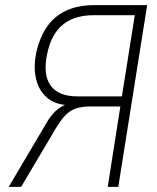

<svg xmlns="http://www.w3.org/2000/svg" viewBox="-20 -725 609 745"><path d="M14 0 158 -244Q180 -283 205 -302Q230 -321 253 -323L256 -324L244 -317Q194 -319 162.5 -346Q131 -373 120 -418.5Q109 -464 121 -522Q135 -583 164 -623.5Q193 -664 238.5 -684.5Q284 -705 344 -705H551L439 0H398L447 -312H332Q299 -312 275.5 -304.5Q252 -297 233.5 -277.5Q215 -258 196 -226L62 0ZM281 -351H453L503 -666H344Q269 -666 224 -629.5Q179 -593 163 -516Q146 -435 176.5 -393Q207 -351 281 -351Z"/></svg>

Font: Nunito Sans 10pt Condensed ExtraLight
Style: Italic
Weight: 250
Width: 3
Italic angle: -9°
Designer: Vernon Adams
Foundry: Vernon Adams
Version: Version 3.101;gftools[0.9.27]